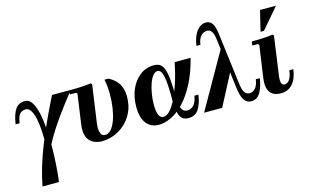

<svg xmlns="http://www.w3.org/2000/svg" viewBox="-111 -1058 2652 1631"><g transform="rotate(-15 1215.5 -243.0)"><path d="M180 120Q189 80 195 25Q201 -30 202.5 -90.5Q204 -151 200.5 -209.5Q197 -268 187 -315.5Q177 -363 159 -391.5Q141 -420 114 -420Q97 -420 81 -412.5Q65 -405 53 -383.5Q41 -362 35 -319H0Q12 -403 41 -446.5Q70 -490 126 -490Q163 -490 187 -453Q211 -416 225 -352.5Q239 -289 244.5 -211Q250 -133 249 -49.5Q248 34 242.5 111.5Q237 189 229 250H162ZM363 -480H528Q441 -371 380 -285.5Q319 -200 279 -130.5Q239 -61 215.5 -0.5Q192 60 180 120L162 250H84Q114 90 184.5 -87.5Q255 -265 363 -480Z M827 -490H862Q921 -460 948 -414Q975 -368 975 -303Q975 -225 947 -166.5Q919 -108 874.5 -68.5Q830 -29 777.5 -9.5Q725 10 675 10Q633 10 598 -7Q563 -24 545.5 -64.5Q528 -105 538 -175L575 -435L565 -445H511L516 -480Q542 -480 576.5 -480.5Q611 -481 645.5 -483.5Q680 -486 706 -490L716 -480L669 -149Q662 -97 672.5 -66Q683 -35 712 -35Q741 -35 764.5 -61Q788 -87 805 -133Q822 -179 831 -237.5Q840 -296 840 -360Q840 -392 837 -424Q834 -456 827 -490Z M1177 0Q1107 0 1067.5 -50Q1028 -100 1028 -197Q1028 -282 1058 -350.5Q1088 -419 1141 -459.5Q1194 -500 1263 -500Q1292 -500 1313.5 -488Q1335 -476 1349 -441Q1363 -406 1369 -337.5Q1375 -269 1374 -155H1339Q1341 -307 1328 -376Q1315 -445 1281 -445Q1260 -445 1241 -422.5Q1222 -400 1208 -361.5Q1194 -323 1185.5 -275Q1177 -227 1177 -177Q1177 -118 1190 -86.5Q1203 -55 1231 -55Q1259 -55 1288 -86Q1317 -117 1345 -173.5Q1373 -230 1398 -308Q1423 -386 1442 -480H1582Q1550 -355 1502.5 -264Q1455 -173 1399.5 -114.5Q1344 -56 1286.5 -28Q1229 0 1177 0ZM1434 10Q1399 10 1380.5 -6Q1362 -22 1354.5 -47Q1347 -72 1344.5 -101Q1342 -130 1339 -155H1374Q1382 -99 1397 -77Q1412 -55 1440 -55Q1461 -55 1479.5 -66Q1498 -77 1511 -100.5Q1524 -124 1530 -161H1565Q1555 -85 1524.5 -37.5Q1494 10 1434 10Z M2070 -161H2105Q2094 -85 2065.5 -37.5Q2037 10 1987 10Q1957 10 1939 -6.5Q1921 -23 1911 -48.5Q1901 -74 1896.5 -102.5Q1892 -131 1889 -155L1837 -571Q1835 -593 1829 -615Q1823 -637 1810.5 -651.5Q1798 -666 1774 -666Q1759 -666 1742 -657.5Q1725 -649 1711 -627.5Q1697 -606 1691 -565H1656Q1668 -648 1703 -692Q1738 -736 1783 -736Q1811 -736 1827.5 -720.5Q1844 -705 1852.5 -680Q1861 -655 1865 -626Q1869 -597 1872 -571L1924 -155Q1926 -138 1931.5 -115.5Q1937 -93 1951 -76.5Q1965 -60 1990 -60Q2014 -60 2037.5 -81.5Q2061 -103 2070 -161ZM1858 -503 1888 -300 1731 0H1572Z M2365 -161H2400Q2389 -79 2350 -34.5Q2311 10 2245 10Q2224 10 2201.5 4Q2179 -2 2161 -19.5Q2143 -37 2135 -69.5Q2127 -102 2134 -155L2174 -435L2164 -445H2115L2120 -480Q2146 -480 2179.5 -480.5Q2213 -481 2246.5 -483.5Q2280 -486 2306 -490L2315 -480L2266 -129Q2262 -96 2268.5 -75.5Q2275 -55 2297 -55Q2311 -55 2324.5 -65Q2338 -75 2349 -98Q2360 -121 2365 -161ZM2397 -720 2243 -540H2213L2257 -720Z"/></g></svg>

Font: Brygada 1918
Style: Italic
Weight: 400
Italic angle: -8°
Designer: Mateusz Machalski | Borys Kosmynka | Przemek Hoffer
Foundry: NIEPODLEGLA 2018
Version: Version 3.006